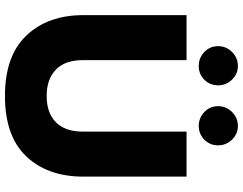

<svg xmlns="http://www.w3.org/2000/svg" viewBox="-120 -820 956 755"><g transform="rotate(90 357.5 -443.0)"><path d="M162 -823Q162 -855 185 -878Q208 -901 240 -901Q271 -901 293.5 -878Q316 -855 316 -823Q316 -791 294 -769Q272 -747 240 -747Q208 -747 185 -769Q162 -791 162 -823ZM398 -823Q398 -855 421 -878Q444 -901 476 -901Q507 -901 529.5 -878Q552 -855 552 -823Q552 -791 529.5 -769Q507 -747 476 -747Q444 -747 421 -769Q398 -791 398 -823ZM40 -293V-699H217V-291Q217 -221 254.5 -185Q292 -149 358 -149Q424 -149 461 -185Q498 -221 498 -291V-699H675V-293Q675 -153 595.5 -69Q516 15 358 15Q200 15 120 -69.5Q40 -154 40 -293Z"/></g></svg>

Font: Prompt
Style: Bold
Weight: 700
Designer: Katatrad Team
Foundry: CadsonDemak
Version: Version 1.000